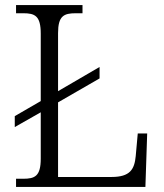

<svg xmlns="http://www.w3.org/2000/svg" viewBox="-20 -734 645 754"><path d="M43 0H551L558 -210H521L513 -121C508 -69 491 -39 418 -39H208V-332L371 -426V-471L208 -376V-604C208 -672 231 -682 278 -682H304V-714H43V-682H71C117 -682 140 -672 140 -602V-337L38 -278V-235L140 -293V-111C140 -42 117 -32 71 -32H43Z"/></svg>

Font: Noto Serif Light
Style: Regular
Weight: 300
Designer: Monotype Design Team
Foundry: Monotype Imaging Inc.
Version: Version 2.013